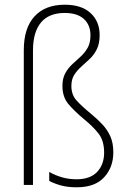

<svg xmlns="http://www.w3.org/2000/svg" viewBox="-20 -785 544 815"><path d="M403 -636Q403 -600 391 -576Q379 -552 361 -535Q343 -518 325 -502Q307 -486 295 -467Q283 -448 283 -420Q283 -383 304.5 -359Q326 -335 365 -303Q393 -280 414.5 -257Q436 -234 448.5 -206Q461 -178 461 -138Q461 -75 422 -32.5Q383 10 306 10Q268 10 240 2.5Q212 -5 189 -17V-55Q216 -40 244.5 -32Q273 -24 305 -24Q363 -24 392.5 -55.5Q422 -87 422 -137Q422 -187 399 -217Q376 -247 338 -278Q297 -312 271 -342.5Q245 -373 245 -420Q245 -452 257 -474Q269 -496 287 -512.5Q305 -529 322.5 -545Q340 -561 352 -582Q364 -603 364 -635Q364 -679 336 -704.5Q308 -730 255 -730Q187 -730 153.5 -689Q120 -648 120 -571V0H81V-572Q81 -666 126.5 -715.5Q172 -765 255 -765Q326 -765 364.5 -729.5Q403 -694 403 -636Z"/></svg>

Font: Noto Sans Armenian SemiCondensed ExtraLight
Style: Regular
Weight: 200
Width: 4
Designer: Monotype Design Team
Foundry: Monotype Imaging Inc.
Version: Version 2.008; ttfautohint (v1.8.4.7-5d5b)